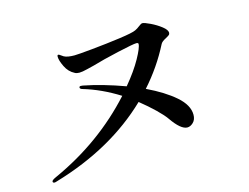

<svg xmlns="http://www.w3.org/2000/svg" viewBox="-88 -809 1175 907"><g transform="rotate(-15 500.0 -356.0)"><path d="M792 -186Q792 -162 778 -148.5Q764 -135 749 -135Q717 -135 673 -199Q659 -219 628 -249Q597 -279 557 -311Q372 -133 88 -49Q79 -46 76 -46Q67 -46 67 -53Q67 -60 90 -70Q324 -176 490 -359Q404 -413 316 -439Q305 -442 305 -449Q305 -455 313 -455L323 -454Q415 -436 522 -397Q572 -457 600 -507.5Q628 -558 628 -576Q628 -582 618 -582Q603 -582 525 -564.5Q447 -547 397 -532Q388 -530 362.5 -523.5Q337 -517 323 -517Q309 -517 301 -522Q273 -536 258 -567Q243 -598 243 -616Q243 -625 248 -625Q251 -625 257 -620.5Q263 -616 271 -611Q287 -602 322 -602Q339 -602 410.5 -609Q482 -616 547.5 -625Q613 -634 629 -642Q640 -647 652 -656.5Q664 -666 670 -666Q680 -666 708 -652.5Q736 -639 758.5 -621.5Q781 -604 781 -590Q781 -583 776 -579Q771 -575 760 -569Q738 -558 733 -547Q682 -447 606 -362Q690 -322 741 -277.5Q792 -233 792 -186Z"/></g></svg>

Font: Shippori Mincho SemiBold
Style: Regular
Weight: 600
Designer: FONTDASU
Foundry: FONTDASU / Google Inc. / but / Adobe
Version: Version 3.110; ttfautohint (v1.8.3)